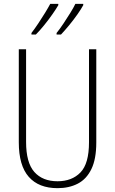

<svg xmlns="http://www.w3.org/2000/svg" viewBox="-20 -971 600 1001"><path d="M482 -228Q482 -142 456.5 -89.5Q431 -37 385.5 -13.5Q340 10 280 10Q182 10 130 -49Q78 -108 78 -229V-714H116V-231Q116 -123 159 -74.5Q202 -26 280 -26Q355 -26 399.5 -72Q444 -118 444 -229V-714H482ZM414 -944Q404 -925 384 -896.5Q364 -868 340.5 -839.5Q317 -811 298 -791H275V-799Q292 -820 311 -848.5Q330 -877 347 -904.5Q364 -932 373 -951H414ZM284 -944Q273 -925 253.5 -897Q234 -869 210.5 -840Q187 -811 167 -791H144V-799Q161 -821 180 -849.5Q199 -878 215.5 -905Q232 -932 242 -951H284Z"/></svg>

Font: Noto Sans Lao Looped Condensed ExtraLight
Style: Regular
Weight: 200
Width: 3
Designer: Mark Frömberg, Ben Mitchell
Foundry: The Fontpad Ltd
Version: Version 1.002; ttfautohint (v1.8.4.7-5d5b)